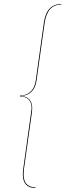

<svg xmlns="http://www.w3.org/2000/svg" viewBox="-20 -829 334 960"><path d="M286 -806Q216 -806 203 -713L163 -428Q158 -390 137 -370Q116 -350 84 -349Q111 -348 126 -332.5Q141 -317 141 -288Q141 -276 140 -270L100 15Q98 35 98 42Q98 76 113 91.5Q128 107 158 108L157 111Q94 111 94 42Q94 36 96 16L136 -271Q138 -283 138 -288Q138 -317 122.5 -332Q107 -347 79 -347L80 -351Q111 -351 132.5 -370.5Q154 -390 159 -428L199 -714Q212 -809 287 -809Z"/></svg>

Font: Fira Sans Condensed Four
Style: Italic
Weight: 100
Width: 3
Italic angle: -8°
Designer: bBox Type GmbH & Carrois Corporate GbR & Edenspiekermann AG
Foundry: bBox Type GmbH & Carrois Corporate GbR & Edenspiekermann AG
Version: Version 4.301